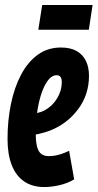

<svg xmlns="http://www.w3.org/2000/svg" viewBox="-20 -745 394 775"><path d="M100.6 -284.8Q114.6 -285.2 131.5 -289.2Q148.4 -293.2 160.4 -299.6Q192.2 -317.4 210.6 -348.1Q229 -378.8 229.4 -411.6Q229.4 -428.6 223.9 -435Q218.4 -441.4 208.8 -441.4Q187.4 -441.8 168.6 -413.5Q149.8 -385.2 137.5 -333.1Q125.2 -281 124.4 -210.2Q124 -172.6 129.9 -151.8Q135.8 -131 147.6 -122.9Q159.4 -114.8 175.4 -114.8Q187.8 -114.8 200.9 -116.8Q214 -118.8 228.6 -123.8Q243.2 -128.8 259 -136.2L279.4 -21Q252.2 -4.8 219.7 2.6Q187.2 10 158.8 10Q110.6 10 77.5 -12.6Q44.4 -35.2 27.4 -78.6Q10.4 -122 10.4 -184.2Q10.4 -258 24 -324.6Q37.6 -391.2 64.7 -442.8Q91.8 -494.4 132.1 -523.8Q172.4 -553.2 226 -553.2Q265 -553.2 290.1 -538.6Q315.2 -524 327.2 -498.4Q339.2 -472.8 339.2 -439.2Q339.2 -363 295.4 -304.3Q251.6 -245.6 182.6 -218.2Q158.4 -209 131.8 -203.5Q105.2 -198 77.8 -197.6ZM134.7 -625 150.3 -724.8H353.7L338.5 -625Z"/></svg>

Font: Georama
Style: Italic
Weight: 400
Width: 2
Italic angle: -9°
Designer: Jean-Baptiste Levee
Foundry: Production Type
Version: Version 1.000